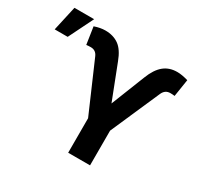

<svg xmlns="http://www.w3.org/2000/svg" viewBox="-181 -949 1167 1137"><g transform="rotate(30 402.0 -381.0)"><path d="M564.5 0H415V-235.8L268.1 -574.7Q253.9 -608.4 218.8 -608.4Q202.1 -608.4 188.5 -606.4L170.9 -723.6Q210.9 -737.3 244.6 -737.3Q299.3 -737.3 337.2 -710.2Q375 -683.1 399.9 -616.2L491.2 -380.9L582.5 -611.3Q607.4 -675.8 644.5 -706.5Q681.6 -737.3 736.3 -737.3Q768.1 -737.3 811 -724.6L792.5 -606.4Q778.8 -608.4 762.7 -608.4Q728 -608.4 712.4 -574.7L564.5 -237.3ZM69.3 -592.8H-19.5L18.1 -761.7H152.8Z"/></g></svg>

Font: Inter Tight Stencil
Style: Bold
Weight: 700
Designer: Rasmus Andersson
Foundry: rsms
Version: Version 3.004;Glyphs 3.1.2 (3151)